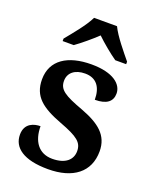

<svg xmlns="http://www.w3.org/2000/svg" viewBox="-144 -849 762 943"><g transform="rotate(20 237.0 -378.0)"><path d="M76 -606H134C165 -628 212 -667 242 -696C272 -667 319 -628 351 -606H408V-619C377 -657 323 -721 302 -766H182C161 -721 107 -657 76 -619ZM223 10C353 10 432 -50 432 -159C432 -243 376 -286 281 -322C180 -359 149 -379 149 -425C149 -468 183 -494 235 -494C294 -494 323 -455 323 -389C385 -389 413 -413 413 -454C413 -502 364 -547 249 -547C126 -547 45 -496 45 -395C45 -306 99 -265 205 -225C301 -189 328 -167 328 -122C328 -78 295 -45 225 -45C154 -45 117 -98 117 -176C86 -176 36 -164 36 -103C36 -35 95 10 223 10Z"/></g></svg>

Font: Noto Serif Semi
Style: Regular
Weight: 600
Designer: Monotype Design Team
Foundry: Monotype Imaging Inc.
Version: Version 1.002